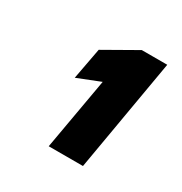

<svg xmlns="http://www.w3.org/2000/svg" viewBox="-77 -719 349 369"><g transform="rotate(30 97.5 -535.0)"><path d="M152 -410.5H76L104 -569.5L53.5 -549.5L66.5 -619L138.5 -660H195Z"/></g></svg>

Font: Lucymar Sans ExtraBold
Style: Italic
Weight: 800
Italic angle: -10°
Foundry: The League of Moveable Type (original font) / Main changes by Cristiano Sobral with portions from Mirco Monsees
Version: Version 2.00;August 30, 2020;FontCreator 13.0.0.2681 64-bit